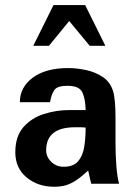

<svg xmlns="http://www.w3.org/2000/svg" viewBox="-20 -709 519 741"><path d="M310.5 -216.8Q310.5 -177.7 305.2 -143.1Q299.8 -108.4 281.7 -86.9Q263.7 -65.4 225.6 -65.4Q197.3 -65.4 177.7 -84.5Q158.2 -103.5 158.2 -128.9Q158.2 -217.8 269.5 -217.8Q281.2 -217.8 291.5 -217.8Q301.8 -217.8 310.5 -216.8ZM439.5 0Q432.6 -25.4 429.2 -67.4Q425.8 -109.4 425.8 -156.2V-252.9Q425.8 -328.1 416 -358.4Q405.3 -392.6 377 -411.6Q348.6 -430.7 312.5 -438.5Q276.4 -446.3 243.2 -446.3Q156.2 -446.3 106.4 -409.2Q56.6 -372.1 56.6 -314.5H172.9Q178.7 -345.7 189.9 -361.8Q201.2 -377.9 240.2 -377.9Q286.1 -377.9 297.9 -352.5Q309.6 -327.1 310.5 -284.2H246.1Q197.3 -284.2 149.4 -269Q101.6 -253.9 70.3 -218.3Q39.1 -182.6 39.1 -121.1Q39.1 -60.5 82.5 -24.4Q126 11.7 188.5 11.7Q214.8 11.7 234.4 5.9Q253.9 0 273.9 -13.2Q293.9 -26.4 320.3 -50.8Q322.3 -41 326.2 -24.4Q330.1 -7.8 332 0ZM326.2 -532.2 247.1 -627.9 168.9 -532.2H108.4L186.5 -689.5H308.6L386.7 -532.2Z"/></svg>

Font: Namkio Khamti Book
Style: Bold
Weight: 800
Designer: Debbi Hosken
Foundry: SIL International
Version: Version 3.917